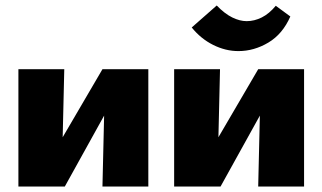

<svg xmlns="http://www.w3.org/2000/svg" viewBox="-20 -679 1174 699"><path d="M353 0 363 -427H520V0ZM47 0V-427H214L204 0ZM153 0V-85L353 -427H405V-341L216 0Z M920 0 930 -427H1087V0ZM614 0V-427H781L771 0ZM720 0V-85L920 -427H972V-341L783 0ZM848 -493Q801 -493 756 -515.5Q711 -538 678 -579L769 -659Q798 -629 825.5 -615.5Q853 -602 878 -602Q906 -602 933 -615.5Q960 -629 984 -658L1037 -619Q1009 -555 957 -524Q905 -493 848 -493Z"/></svg>

Font: Ysabeau Office Black
Style: Regular
Weight: 900
Designer: Christian Thalmann (Catharsis Fonts)
Version: Version 2.001;gftools[0.9.30]; featfreeze: tnum,lnum,ss02